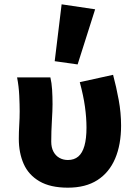

<svg xmlns="http://www.w3.org/2000/svg" viewBox="-20 -856 640 888"><path d="M294 12Q213 12 162.5 -17.5Q112 -47 89.5 -98Q67 -149 67 -214Q67 -246 69 -278Q71 -310 71 -342Q71 -372 69 -414.5Q67 -457 59 -498H213Q219 -473 221 -441Q223 -409 223 -374Q223 -347 220 -297.5Q217 -248 217 -201Q217 -174 227 -155Q237 -136 254.5 -126Q272 -116 294 -116Q323 -116 342 -132Q361 -148 370.5 -181.5Q380 -215 380 -266Q380 -311 373 -362Q366 -413 349 -476L503 -510Q518 -454 529 -394Q540 -334 540 -275Q540 -187 512.5 -122.5Q485 -58 430.5 -23Q376 12 294 12ZM339 -558 233 -573 265 -836 420 -813Z"/></svg>

Font: Source Code Pro ExtraBold
Style: Regular
Weight: 800
Monospace: yes
Designer: Paul D. Hunt, Teo Tuominen
Foundry: Adobe Systems Incorporated
Version: Version 1.018;hotconv 1.0.116;makeotfexe 2.5.65601